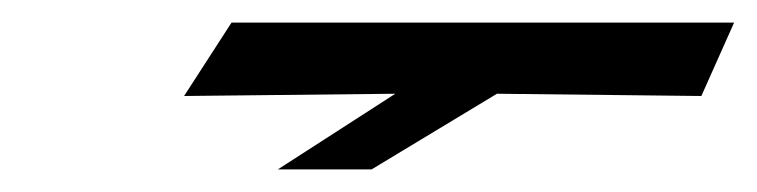

<svg xmlns="http://www.w3.org/2000/svg" viewBox="-20 -189 670 170"><path d="M143 -104 185 -169H630L601 -104L420 -106L309 -39H226L330 -106Z"/></svg>

Font: Coval
Style: Medium Italic
Weight: 500
Foundry: Context Ltd
Version: Version 001.000